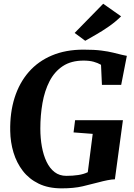

<svg xmlns="http://www.w3.org/2000/svg" viewBox="-20 -1024 735 1052"><path d="M317.5 8Q244.5 8 191.8 -17.8Q139 -43.5 105 -87.8Q71 -132 54 -188.2Q37 -244.5 36 -306Q34 -406.5 60 -488.5Q86 -570.5 137.5 -629.5Q189 -688.5 264.5 -720.2Q340 -752 437.5 -752Q497 -752 535.5 -747Q574 -742 600 -735.5Q626 -729 646.5 -724Q653.5 -722.5 660.5 -721Q667.5 -719.5 675 -718L644 -559H538.5L533.5 -669Q515.5 -679.5 492.5 -685.8Q469.5 -692 438 -692Q370 -692 324.2 -661.8Q278.5 -631.5 251.5 -579Q224.5 -526.5 212.8 -459.8Q201 -393 201 -319.5Q201 -267 209.5 -220.2Q218 -173.5 235.2 -137.5Q252.5 -101.5 279.2 -81Q306 -60.5 343.5 -60.5Q378.5 -60.5 408.5 -65Q438.5 -69.5 461 -80.5L488 -290.5L383 -298.5L391.5 -365.5H653.5L609.5 -41.5Q594 -41.5 568.8 -36.5Q543.5 -31.5 522 -25.5Q480.5 -14.5 432.8 -3.2Q385 8 317.5 8ZM447 -800.5 389 -843.5 545.5 -1003.5 643.5 -934.5Q612 -903.5 576.2 -878.8Q540.5 -854 506.8 -834.8Q473 -815.5 447 -800.5Z"/></svg>

Font: Merriweather 20pt ExtraBold
Style: Italic
Weight: 800
Italic angle: -7.8°
Version: Version 2.101